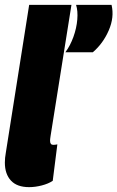

<svg xmlns="http://www.w3.org/2000/svg" viewBox="-23 -760 483 790"><path d="M97 -740H271L185 -200Q183 -187 183 -181Q183 -164 196 -164Q204 -164 213 -166L194 -16Q176 -4 149 3Q122 10 97 10Q47 10 22 -17Q-3 -44 -3 -91Q-3 -110 1 -132ZM246 -545Q266 -572 279 -608Q292 -644 295 -679.5Q298 -715 290 -740H436Q448 -689 424.5 -635Q401 -581 359 -545Z"/></svg>

Font: Georama Condensed Black
Style: Italic
Weight: 900
Width: 3
Italic angle: -9°
Designer: Jean-Baptiste Levee
Foundry: Production Type
Version: Version 1.000